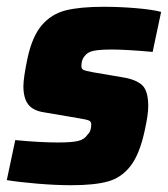

<svg xmlns="http://www.w3.org/2000/svg" viewBox="-25 -538 495 566"><path d="M-5 -7 20 -125Q93 -118 146 -118Q187 -118 205.5 -122.5Q224 -127 233 -141Q244 -151 244 -171Q244 -180 236.5 -183Q229 -186 204 -190L104 -207Q72 -212 58 -230.5Q44 -249 44 -284Q44 -308 56 -366Q70 -431 98.5 -464Q127 -497 169 -507.5Q211 -518 281 -518Q327 -518 375 -514Q423 -510 450 -503L425 -385Q346 -392 305 -392Q268 -392 250 -388Q232 -384 224 -372Q215 -362 215 -343Q215 -335 221 -332Q227 -329 249 -325L337 -310Q375 -304 393.5 -287.5Q412 -271 412 -225Q412 -200 402 -155Q387 -84 360 -49Q333 -14 293 -3Q253 8 185 8Q140 8 86 3.5Q32 -1 -5 -7Z"/></svg>

Font: Saira Semi Condensed ExtraBold
Style: Italic
Weight: 800
Width: 4
Italic angle: -12°
Designer: Hector Gatti with collaboration of the Omnibus-Type team
Foundry: Omnibus-Type
Version: Version 1.001; ttfautohint (v1.8)